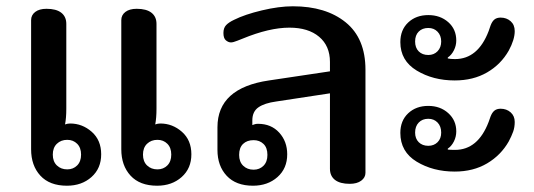

<svg xmlns="http://www.w3.org/2000/svg" viewBox="-20 -581 1698 611"><path d="M79 -106V-517Q79 -533 92 -543Q105 -553 128 -553Q159 -553 175 -540.5Q191 -528 191 -505V-235Q191 -206 187 -185Q195 -188 203 -188Q242 -188 272 -161.5Q302 -135 302 -90Q302 -45 271 -17.5Q240 10 193 10Q138 10 108.5 -22Q79 -54 79 -106ZM366 -106V-517Q366 -533 379 -543Q392 -553 415 -553Q446 -553 462 -540.5Q478 -528 478 -505V-235Q478 -206 474 -185Q482 -188 490 -188Q529 -188 559 -161.5Q589 -135 589 -90Q589 -45 558 -17.5Q527 10 480 10Q425 10 395.5 -22Q366 -54 366 -106ZM238 -89Q238 -111 225.5 -123.5Q213 -136 194 -136Q174 -136 161 -123.5Q148 -111 148 -89Q148 -67 161 -54.5Q174 -42 194 -42Q213 -42 225.5 -54.5Q238 -67 238 -89ZM525 -89Q525 -111 512.5 -123.5Q500 -136 481 -136Q461 -136 448 -123.5Q435 -111 435 -89Q435 -67 448 -54.5Q461 -42 481 -42Q500 -42 512.5 -54.5Q525 -67 525 -89Z M672 -104V-176Q672 -301 836 -325L1030 -354V-384Q1030 -435 995.5 -464Q961 -493 901 -493Q837 -493 752 -458Q749 -457 735.5 -451.5Q722 -446 715 -446Q707 -446 699 -452.5Q691 -459 691 -476Q691 -492 699.5 -501Q708 -510 725 -518Q759 -535 813.5 -548Q868 -561 912 -561Q1017 -561 1080 -510Q1143 -459 1143 -359V-31Q1143 -16 1129.5 -6Q1116 4 1093 4Q1062 4 1046 -8.5Q1030 -21 1030 -44V-284L859 -258Q822 -253 802.5 -239.5Q783 -226 783 -198V-183Q792 -187 801 -187Q843 -187 868.5 -159Q894 -131 894 -90Q894 -45 863 -17.5Q832 10 785 10Q731 10 701.5 -21.5Q672 -53 672 -104ZM831 -88Q831 -111 818.5 -123Q806 -135 787 -135Q766 -135 753.5 -123Q741 -111 741 -88Q741 -66 754 -53.5Q767 -41 787 -41Q806 -41 818.5 -53.5Q831 -66 831 -88Z M1254 -447Q1254 -486 1279 -509.5Q1304 -533 1343 -533Q1381 -533 1406.5 -510.5Q1432 -488 1432 -452Q1432 -436 1424.5 -421Q1417 -406 1405 -398V-395Q1413 -393 1428 -393Q1501 -393 1535 -482Q1536 -486 1541 -499.5Q1546 -513 1553.5 -519Q1561 -525 1573 -525Q1592 -525 1605 -513.5Q1618 -502 1618 -482Q1618 -455 1599 -420Q1574 -376 1530 -350.5Q1486 -325 1427 -325Q1358 -325 1306 -356.5Q1254 -388 1254 -447ZM1384 -449Q1384 -468 1372.5 -480Q1361 -492 1343 -492Q1324 -492 1312.5 -480.5Q1301 -469 1301 -449Q1301 -429 1312.5 -417.5Q1324 -406 1343 -406Q1361 -406 1372.5 -418Q1384 -430 1384 -449ZM1254 -158Q1254 -197 1279 -220.5Q1304 -244 1343 -244Q1381 -244 1406.5 -221Q1432 -198 1432 -163Q1432 -146 1424.5 -131Q1417 -116 1405 -108V-105Q1413 -104 1428 -104Q1501 -104 1535 -193Q1536 -197 1541 -210Q1546 -223 1553.5 -229Q1561 -235 1573 -235Q1592 -235 1605 -223.5Q1618 -212 1618 -193Q1618 -176 1613 -162Q1608 -148 1599 -131Q1574 -87 1530 -61Q1486 -35 1427 -35Q1358 -35 1306 -66.5Q1254 -98 1254 -158ZM1384 -159Q1384 -179 1372.5 -191Q1361 -203 1343 -203Q1324 -203 1312.5 -191Q1301 -179 1301 -159Q1301 -140 1312.5 -128.5Q1324 -117 1343 -117Q1361 -117 1372.5 -128.5Q1384 -140 1384 -159Z"/></svg>

Font: Maitree Semibold
Style: Regular
Weight: 600
Designer: CadsonDemak Team
Foundry: CadsonDemak
Version: Version 1.010